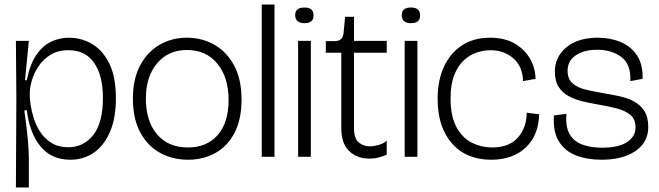

<svg xmlns="http://www.w3.org/2000/svg" viewBox="-20 -690 2900 845"><path d="M50 135 52 -261 50 -510H107L90 -337H98Q112 -408 140 -448.5Q168 -489 205 -506.5Q242 -524 283 -524Q339 -524 386 -496Q433 -468 461.5 -409.5Q490 -351 490 -258Q490 -169 463.5 -108.5Q437 -48 392 -17.5Q347 13 290 13Q206 13 158 -46Q110 -105 98 -205L87 -204Q98 -126 102.5 -76.5Q107 -27 107 12V135ZM281 -42Q348 -42 390.5 -96Q433 -150 433 -259Q433 -357 394.5 -413Q356 -469 282 -469Q234 -469 201.5 -448.5Q169 -428 149 -397.5Q129 -367 120 -335Q111 -303 111 -280V-267Q111 -254 115 -227Q119 -200 129 -168.5Q139 -137 158 -108Q177 -79 207.5 -60.5Q238 -42 281 -42Z M808 13Q740 13 685 -17Q630 -47 597.5 -107Q565 -167 565 -256Q565 -343 597 -402.5Q629 -462 682.5 -493Q736 -524 802 -524Q869 -524 923.5 -493Q978 -462 1010.5 -401.5Q1043 -341 1043 -252Q1043 -164 1012 -105Q981 -46 927.5 -16.5Q874 13 808 13ZM807 -41Q890 -41 938 -95.5Q986 -150 986 -250Q986 -350 936.5 -410Q887 -470 803 -470Q721 -470 671.5 -411.5Q622 -353 622 -256Q622 -157 671 -99Q720 -41 807 -41Z M1132 0V-670H1188V0Z M1292 0V-510H1348V0ZM1320 -588Q1299 -588 1289 -597.5Q1279 -607 1279 -623Q1279 -657 1320 -657Q1360 -657 1360 -622Q1360 -588 1320 -588Z M1605 8Q1551 8 1516.5 -25.5Q1482 -59 1482 -126V-458H1414V-509H1452Q1472 -509 1481.5 -518.5Q1491 -528 1492 -545L1499 -616H1538V-510H1682V-458H1538V-126Q1538 -80 1559 -63Q1580 -46 1608 -46Q1625 -46 1646.5 -52Q1668 -58 1682 -71V-9Q1665 -2 1646.5 3Q1628 8 1605 8Z M1761 0V-510H1817V0ZM1789 -588Q1768 -588 1758 -597.5Q1748 -607 1748 -623Q1748 -657 1789 -657Q1829 -657 1829 -622Q1829 -588 1789 -588Z M2142 13Q2032 13 1969 -59Q1906 -131 1906 -255Q1906 -336 1934 -396.5Q1962 -457 2013.5 -490.5Q2065 -524 2136 -524Q2201 -524 2245 -498.5Q2289 -473 2312.5 -432Q2336 -391 2337 -343L2282 -333Q2280 -398 2239 -433.5Q2198 -469 2138 -469Q2109 -469 2078.5 -459Q2048 -449 2021.5 -424.5Q1995 -400 1979 -359.5Q1963 -319 1963 -257Q1963 -177 1989.5 -129.5Q2016 -82 2057.5 -61.5Q2099 -41 2145 -41Q2222 -41 2260 -85.5Q2298 -130 2298 -194L2353 -187Q2350 -93 2293 -40Q2236 13 2142 13Z M2627 13Q2564 13 2515 -6Q2466 -25 2439.5 -68Q2413 -111 2418 -182L2473 -189Q2468 -132 2487 -99.5Q2506 -67 2543.5 -53.5Q2581 -40 2629 -40Q2702 -40 2739.5 -64.5Q2777 -89 2777 -129Q2777 -165 2754.5 -184Q2732 -203 2695.5 -212.5Q2659 -222 2618 -229Q2583 -235 2548 -243Q2513 -251 2484.5 -266Q2456 -281 2439 -307Q2422 -333 2422 -375Q2422 -440 2473 -482Q2524 -524 2611 -524Q2666 -524 2711.5 -505Q2757 -486 2783.5 -446Q2810 -406 2808 -343L2754 -333Q2758 -406 2715.5 -438.5Q2673 -471 2608 -471Q2550 -471 2514 -446.5Q2478 -422 2478 -379Q2478 -342 2500 -323Q2522 -304 2558 -295.5Q2594 -287 2635 -280Q2671 -274 2706 -266.5Q2741 -259 2769.5 -244Q2798 -229 2815.5 -202Q2833 -175 2833 -131Q2833 -64 2777 -25.5Q2721 13 2627 13Z"/></svg>

Font: Bricolage Grotesque 48pt ExtraLight
Style: Regular
Weight: 200
Designer: Mathieu Triay
Foundry: Atelier Triay
Version: Version 1.000; ttfautohint (v1.8.4.7-5d5b);gftools[0.9.32]